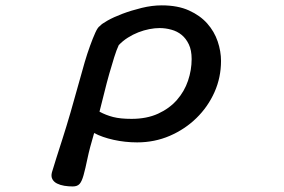

<svg xmlns="http://www.w3.org/2000/svg" viewBox="-20 -503 1040 702"><path d="M169.9 127Q181.6 87.9 208.5 4.4Q235.4 -79.1 273.4 -217.8Q280.3 -244.1 289.6 -275.4Q298.8 -306.6 309.1 -335Q319.3 -363.3 328.6 -383.8Q337.9 -404.3 345.7 -408.2Q350.6 -415 373 -427.7Q395.5 -440.4 427.7 -452.6Q460 -464.8 498 -474.1Q536.1 -483.4 571.3 -483.4Q629.9 -483.4 670.9 -464.8Q711.9 -446.3 737.8 -417Q763.7 -387.7 775.9 -351.6Q788.1 -315.4 788.1 -280.3Q788.1 -219.7 764.2 -166Q740.2 -112.3 698.2 -71.3Q656.2 -30.3 600.6 -6.3Q544.9 17.6 481.4 17.6Q437.5 17.6 395.5 8.3Q353.5 -1 324.2 -16.6Q307.6 39.1 299.8 76.7Q292 114.3 285.6 137.2Q279.3 160.2 271 169.4Q262.7 178.7 246.1 178.7Q230.5 178.7 215.3 176.3Q200.2 173.8 188.5 168Q176.8 162.1 171.4 151.9Q166 141.6 169.9 127ZM414.1 -337.9Q406.2 -321.3 397.5 -293.5Q388.7 -265.6 379.4 -232.9Q370.1 -200.2 361.3 -164.1Q352.5 -127.9 343.8 -94.7Q367.2 -82 393.6 -75.2Q419.9 -68.4 460.9 -68.4Q516.6 -68.4 558.1 -87.4Q599.6 -106.4 627 -137.7Q654.3 -168.9 667.5 -208Q680.7 -247.1 680.7 -287.1Q680.7 -319.3 670.4 -340.8Q660.2 -362.3 644 -375.5Q627.9 -388.7 606.4 -394.5Q585 -400.4 563.5 -400.4Q545.9 -400.4 525.9 -396.5Q505.9 -392.6 485.8 -384.8Q465.8 -377 447.3 -365.2Q428.7 -353.5 414.1 -337.9Z"/></svg>

Font: JasonHandwriting1
Style: Regular
Weight: 400
Version: Version 1.48.20